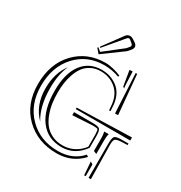

<svg xmlns="http://www.w3.org/2000/svg" viewBox="-169 -841 907 962"><g transform="rotate(30 284.0 -360.0)"><path d="M402.8 -483.4 388.2 -571.3 405.8 -572.3 409.2 -494.6 411.1 -477.1ZM449.7 -77.1 464.4 -67.9V0H455.6ZM415.5 -96.7 426.3 -89.4Q368.7 -26.4 279.8 -26.4Q169.4 -26.4 97.9 -96.2Q26.4 -166 26.4 -281.2Q26.4 -398.4 94.5 -470.2Q162.6 -542 268.6 -542Q288.6 -542 314.5 -535.6Q340.3 -529.3 358.9 -520.5L355.5 -513.2Q312.5 -528.8 268.6 -528.8Q170.4 -528.8 107.2 -460.2Q43.9 -391.6 43.9 -281.2Q43.9 -173.3 110.4 -106.4Q176.8 -39.6 279.8 -39.6Q365.2 -39.6 415.5 -96.7ZM253.4 -249H358.4Q394 -249 402.3 -240.7Q410.6 -232.4 410.6 -196.8V-133.3Q362.3 -65.4 285.6 -65.4Q206.1 -65.4 160.9 -124.8Q115.7 -184.1 115.7 -294.4Q115.7 -394.5 156.5 -448.5Q197.3 -502.4 268.6 -502.4Q321.3 -502.4 360.4 -472.4Q399.4 -442.4 406.7 -382.3L409.2 -344.7L400.9 -344.2L397.9 -379.9Q391.1 -434.6 354.5 -464.1Q317.9 -493.7 268.6 -493.7Q237.3 -493.7 213.1 -481.2Q189 -468.8 174.3 -449Q159.7 -429.2 150.1 -402.1Q140.6 -375 137 -348.9Q133.3 -322.8 133.3 -294.4Q133.3 -262.7 137.2 -233.9Q141.1 -205.1 151.9 -175.5Q162.6 -146 179.2 -124.5Q195.8 -103 223.1 -89.4Q250.5 -75.7 285.6 -75.7Q321.3 -75.7 351.3 -91.3Q381.3 -106.9 401.9 -134.8V-205.6Q400.9 -229.5 397.7 -233.6Q394.5 -237.8 373.5 -237.8H366.2L253.4 -231.4ZM434.6 -345.7 422.9 -572.8 431.6 -573.2 452.1 -346.2ZM114.7 -429.2Q89.4 -374 89.4 -294.4Q89.4 -189 130.4 -123Q69.8 -183.6 69.8 -281.2Q69.8 -369.6 114.7 -429.2ZM253.4 -266.6V-275.4L568.4 -284.2V-266.6ZM432.1 -240.2H459.5Q458 -237.8 457.5 -234.9Q454.6 -223.1 454.6 -196.8V-123L437 -130.4V-196.8V-202.1Q437 -221.2 434.1 -234.9Q433.6 -235.8 432.9 -237.5Q432.1 -239.3 432.1 -240.2ZM494.6 0H481V-196.8Q481 -232.4 489.3 -240.7Q497.6 -249 533.2 -249H568.4V-240.2L531.7 -238.8Q506.3 -237.3 498.8 -230.5Q491.2 -223.6 491.2 -199.7V-196.8ZM201.7 -597.7 284.2 -709.5Q293 -720.2 307.1 -720.2Q315.4 -720.2 327.1 -712.9L343.3 -702.1Q354.5 -693.4 354.5 -682.6Q354.5 -673.8 343.8 -661.1L329.1 -645L214.8 -561.5L192.9 -586.9L196.3 -591.8L201.7 -587.4L215.3 -575.7L320.3 -657.7L333 -672.9Q336.4 -677.2 336.4 -681.2Q336.4 -686.5 331.1 -690.4L315.9 -703.6Q311.5 -707 307.1 -707Q301.8 -707 297.9 -702.1L206.1 -593.3Z"/></g></svg>

Font: FoglihtenNo03
Style: Regular
Weight: 500
Version: Version 0.59